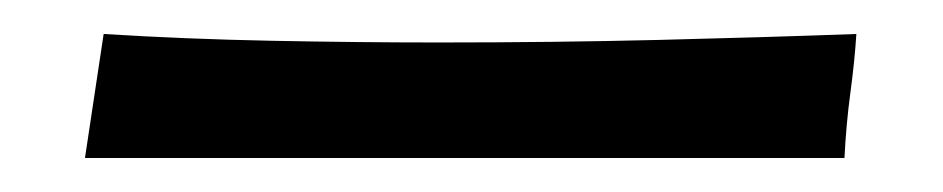

<svg xmlns="http://www.w3.org/2000/svg" viewBox="-20 -94 555 113"><path d="M30 -1 41 -74Q89 -71 140 -70Q191 -69 238 -69Q306 -69 367.5 -70.5Q429 -72 484 -74Q483 -58 480.5 -39.5Q478 -21 477 -1Z"/></svg>

Font: Maname
Style: Regular
Weight: 400
Designer: Pathum Egodawatta
Foundry: mooniak
Version: Version 1.000; ttfautohint (v1.8.4.7-5d5b)